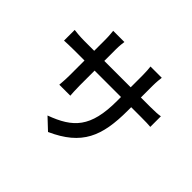

<svg xmlns="http://www.w3.org/2000/svg" viewBox="-179 -1045 1358 1358"><g transform="rotate(45 500.0 -366.0)"><path d="M732 -583V-699C732 -739 736 -771 738 -786H625C627 -772 630 -739 630 -699V-583H366V-698C366 -735 370 -765 372 -778H260C261 -765 265 -733 265 -698V-583H167C121 -583 76 -588 63 -590V-483C79 -484 120 -486 167 -486H265V-336C265 -295 261 -253 260 -239H370C369 -253 366 -295 366 -336V-486H630V-446C630 -181 542 -95 355 -26L440 54C674 -51 732 -194 732 -452V-486H827C874 -486 910 -485 926 -483V-589C906 -585 874 -583 826 -583Z"/></g></svg>

Font: Genne Gothic Medium
Style: Regular
Weight: 500
Designer: Ryoko NISHIZUKA (kana & ideographs); Paul D. Hunt (Latin, Greek & Cyrillic); Wenlong ZHANG (bopomofo); Sandoll Communica
Foundry: Adobe Systems Incorporated
Version: Version 1.004;PS 1.004;hotconv 16.6.51;makeotf.lib2.5.65220